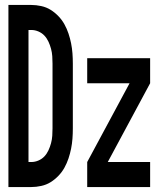

<svg xmlns="http://www.w3.org/2000/svg" viewBox="-20 -755 640 775"><path d="M14 0V-735H106Q126 -735 146.5 -730.5Q167 -726 184 -715.5Q201 -705 215.5 -690Q230 -675 240 -657Q250 -639 256.5 -619.5Q263 -600 267 -580Q271 -560 272.5 -539.5Q274 -519 274 -498V-237Q274 -216 272.5 -195.5Q271 -175 267 -155Q263 -135 256.5 -115.5Q250 -96 240 -78Q230 -60 215.5 -45Q201 -30 184 -19.5Q167 -9 146.5 -4.5Q126 0 106 0ZM95 -101H106Q121 -101 135 -107Q149 -113 159 -123.5Q169 -134 175.5 -148Q182 -162 186 -177Q190 -192 191 -207Q192 -222 192 -237V-498Q192 -513 191 -528Q190 -543 186 -558Q182 -573 175.5 -587Q169 -601 159 -611.5Q149 -622 135 -628Q121 -634 106 -634H95ZM586 0H332V-101L503 -419H332V-520H586V-419L415 -101H586Z"/></svg>

Font: Iosevka Extended
Style: Bold
Weight: 700
Width: 7
Monospace: yes
Designer: Belleve Invis
Foundry: Belleve Invis
Version: Version 32.5.0; ttfautohint (v1.8.4)